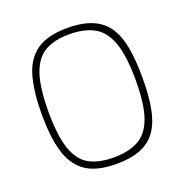

<svg xmlns="http://www.w3.org/2000/svg" viewBox="-123 -786 868 904"><g transform="rotate(-20 310.5 -334.5)"><path d="M58 -334Q58 -446 79.5 -522Q101 -598 155.5 -636.5Q210 -675 309 -675Q386 -675 436 -653Q486 -631 513.5 -588.5Q541 -546 552 -482Q563 -418 563 -334Q563 -250 552 -186.5Q541 -123 513.5 -80Q486 -37 436 -15.5Q386 6 309 6Q210 6 155.5 -32.5Q101 -71 79.5 -146.5Q58 -222 58 -334ZM92 -334Q92 -214 115 -147Q138 -80 185.5 -53.5Q233 -27 308 -27Q383 -27 432 -53.5Q481 -80 505 -146.5Q529 -213 529 -334Q529 -455 505 -522.5Q481 -590 432 -617Q383 -644 308 -644Q233 -644 185.5 -616.5Q138 -589 115 -522Q92 -455 92 -334Z"/></g></svg>

Font: Glory Thin Thin
Style: Regular
Weight: 250
Version: Version 1.011